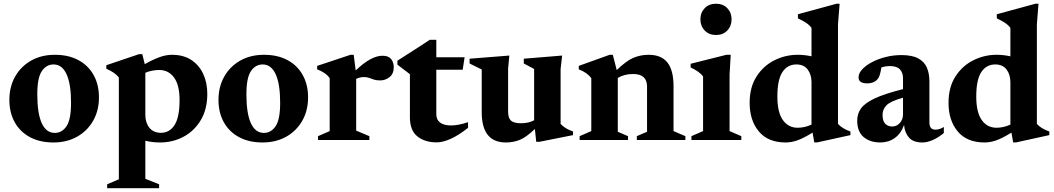

<svg xmlns="http://www.w3.org/2000/svg" viewBox="-20 -732 5514 1004"><path d="M259.5 13Q188 13 136.2 -15Q84.5 -43 56.8 -93.2Q29 -143.5 29 -209.5Q29 -278.5 59.2 -331.8Q89.5 -385 143 -415.2Q196.5 -445.5 267 -445.5Q338.5 -445.5 390.2 -417.5Q442 -389.5 469.8 -339.2Q497.5 -289 497.5 -223Q497.5 -154 467.2 -100.8Q437 -47.5 383.2 -17.2Q329.5 13 259.5 13ZM266.5 -37Q304 -37 327.8 -72Q351.5 -107 351.5 -194Q351.5 -293 328 -344Q304.5 -395 260 -395Q222.5 -395 198.8 -360.2Q175 -325.5 175 -238.5Q175 -139.5 198.2 -88.2Q221.5 -37 266.5 -37Z M812 231.5V252H540.5V231.5L601.5 205.5V-327Q591 -340.5 574.8 -351.5Q558.5 -362.5 536 -372.5V-391L707.5 -449H724L737 -396.5Q776.5 -419 811.8 -432.2Q847 -445.5 879 -445.5Q938.5 -445.5 979.8 -418.8Q1021 -392 1042.5 -345.8Q1064 -299.5 1064 -241.5Q1064 -161 1030 -104Q996 -47 939.8 -17Q883.5 13 816.5 13Q777 13 740 4V203ZM919 -209Q919 -287.5 890 -326.8Q861 -366 813 -366Q795 -366 776.2 -362.5Q757.5 -359 740 -351.5V-130.5Q740 -90.5 761.2 -64Q782.5 -37.5 821.5 -37.5Q866.5 -37.5 892.8 -78.2Q919 -119 919 -209Z M1353 13Q1281.5 13 1229.8 -15Q1178 -43 1150.2 -93.2Q1122.5 -143.5 1122.5 -209.5Q1122.5 -278.5 1152.8 -331.8Q1183 -385 1236.5 -415.2Q1290 -445.5 1360.5 -445.5Q1432 -445.5 1483.8 -417.5Q1535.5 -389.5 1563.2 -339.2Q1591 -289 1591 -223Q1591 -154 1560.8 -100.8Q1530.5 -47.5 1476.8 -17.2Q1423 13 1353 13ZM1360 -37Q1397.5 -37 1421.2 -72Q1445 -107 1445 -194Q1445 -293 1421.5 -344Q1398 -395 1353.5 -395Q1316 -395 1292.2 -360.2Q1268.5 -325.5 1268.5 -238.5Q1268.5 -139.5 1291.8 -88.2Q1315 -37 1360 -37Z M1980 -440.5Q2012 -440.5 2025.5 -423Q2039 -405.5 2039 -381Q2039 -346 2017 -328.8Q1995 -311.5 1968.5 -311.5Q1948 -311.5 1935.2 -315.8Q1922.5 -320 1911 -324.5Q1899.5 -329 1883 -329Q1862 -329 1842.5 -319.5V-49L1911.5 -20V0H1643V-20L1704 -46.5V-323.5Q1692 -340 1676 -350.5Q1660 -361 1638.5 -369.5V-387.5L1813 -445.5H1829.5L1840 -363.5Q1920 -440.5 1980 -440.5Z M2261.5 -133.5Q2261.5 -106 2281.5 -91Q2301.5 -76 2338.5 -76Q2376.5 -76 2427.5 -93V-63.5Q2376 -23 2335.2 -5.2Q2294.5 12.5 2264 12.5Q2201.5 12.5 2162.5 -18.8Q2123.5 -50 2123.5 -118.5V-344L2058 -394V-414.5Q2082 -430 2112.5 -449.5Q2143 -469 2173.5 -488.5Q2204 -508 2227.5 -524H2261.5V-432.5H2409.5L2399.5 -367.5H2261.5Z M2637 -148.5Q2637 -114.5 2652.2 -101Q2667.5 -87.5 2704.5 -87.5Q2744 -87.5 2773 -103V-371.5L2719 -400V-425L2919.5 -441.5L2911.5 -371V-84Q2935 -58.5 2976.5 -44.5V-25.5L2800.5 9.5H2784L2777 -57.5Q2731.5 -14 2697.8 -0.5Q2664 13 2625 13Q2499 13 2499 -145.5V-368.5L2435.5 -400V-425L2643.5 -441.5L2637 -374.5Z M3310 -20 3363.5 -43V-279.5Q3363.5 -345 3290.5 -345Q3266.5 -345 3246 -339.5Q3225.5 -334 3210.5 -324.5V-43L3264 -20V0H3011V-20L3072 -46.5V-323.5Q3051 -352 3006.5 -369.5V-387.5L3168 -445.5H3184.5L3205 -365.5Q3255.5 -414.5 3292.8 -430Q3330 -445.5 3372 -445.5Q3438 -445.5 3470 -405.2Q3502 -365 3502 -281V-46.5L3564 -20V0H3310Z M3724 -549Q3687.5 -549 3665 -572.5Q3642.5 -596 3642.5 -631.5Q3642.5 -666 3665 -689.2Q3687.5 -712.5 3724 -712.5Q3761 -712.5 3783.2 -689.2Q3805.5 -666 3805.5 -631.5Q3805.5 -596 3783.2 -572.5Q3761 -549 3724 -549ZM3801 -445.5 3795 -341.5V-46.5L3856.5 -20V0H3595.5V-20L3656.5 -46.5V-332.5Q3646 -346.5 3628.5 -358.5Q3611 -370.5 3591.5 -379V-398.5L3778.5 -445.5Z M4238 12.5 4229 -38.5Q4179 -8 4148.2 2.5Q4117.5 13 4088.5 13Q3996 13 3948 -44.8Q3900 -102.5 3900 -194Q3900 -276 3936.2 -332.2Q3972.5 -388.5 4030 -417Q4087.5 -445.5 4151 -445.5Q4188.5 -445.5 4223.5 -437.5V-586.5Q4212 -601.5 4195.5 -612.5Q4179 -623.5 4152.5 -636V-657.5L4354.5 -712.5H4370.5L4362 -605.5V-84Q4385.5 -58.5 4427 -44.5V-25.5L4254 12.5ZM4223.5 -302Q4223.5 -342 4203.5 -368.5Q4183.5 -395 4144.5 -395Q4097.5 -395 4071.2 -354.8Q4045 -314.5 4045 -227.5Q4045 -144.5 4073.8 -104.2Q4102.5 -64 4151 -64Q4168.5 -64 4187 -68Q4205.5 -72 4223.5 -80.5Z M4803.5 13Q4756 13 4733.5 -12.2Q4711 -37.5 4707.5 -78.5Q4691 -33 4658.5 -10Q4626 13 4583.5 13Q4530 13 4496.2 -15.2Q4462.5 -43.5 4462.5 -101.5Q4462.5 -136.5 4482 -164.5Q4501.5 -192.5 4553.2 -217Q4605 -241.5 4702 -266V-323.5Q4702 -352 4685.8 -369.2Q4669.5 -386.5 4634.5 -386.5Q4611.5 -386.5 4589 -379.5Q4584.5 -352.5 4579.8 -338.2Q4575 -324 4568 -317Q4549.5 -296 4515 -296Q4469.5 -296 4469.5 -327.5Q4469.5 -348.5 4488.5 -369.2Q4507.5 -390 4539.8 -407Q4572 -424 4611.8 -434Q4651.5 -444 4693 -444Q4750 -444 4782 -426.5Q4814 -409 4827 -378Q4840 -347 4840 -306.5V-91.5Q4840 -54 4871.5 -54Q4893 -54 4915.5 -68V-36.5Q4889 -14 4859.2 -0.5Q4829.5 13 4803.5 13ZM4595 -131.5Q4595 -99.5 4609 -85Q4623 -70.5 4645.5 -70.5Q4669 -70.5 4685.5 -89Q4702 -107.5 4702 -133V-221Q4635.5 -202.5 4615.2 -181Q4595 -159.5 4595 -131.5Z M5278 12.5 5269 -38.5Q5219 -8 5188.2 2.5Q5157.5 13 5128.5 13Q5036 13 4988 -44.8Q4940 -102.5 4940 -194Q4940 -276 4976.2 -332.2Q5012.5 -388.5 5070 -417Q5127.5 -445.5 5191 -445.5Q5228.5 -445.5 5263.5 -437.5V-586.5Q5252 -601.5 5235.5 -612.5Q5219 -623.5 5192.5 -636V-657.5L5394.5 -712.5H5410.5L5402 -605.5V-84Q5425.5 -58.5 5467 -44.5V-25.5L5294 12.5ZM5263.5 -302Q5263.5 -342 5243.5 -368.5Q5223.5 -395 5184.5 -395Q5137.5 -395 5111.2 -354.8Q5085 -314.5 5085 -227.5Q5085 -144.5 5113.8 -104.2Q5142.5 -64 5191 -64Q5208.5 -64 5227 -68Q5245.5 -72 5263.5 -80.5Z"/></svg>

Font: Newsreader 16pt
Style: Bold
Weight: 700
Designer: Hugues Gentile
Foundry: Production Type
Version: Version 1.003; ttfautohint (v1.8.3)